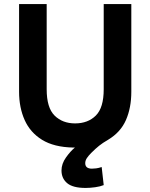

<svg xmlns="http://www.w3.org/2000/svg" viewBox="-20 -713 741 946"><path d="M402 213Q339 213 311 189.5Q283 166 283 127Q283 94 305 63Q327 32 349 14Q345 14 340 14Q246 12 187.5 -24Q129 -60 101.5 -121.5Q74 -183 74 -261V-693H210V-273Q210 -182 249 -143.5Q288 -105 350 -105Q413 -105 452 -143.5Q491 -182 491 -273V-693H627V-261Q627 -182 600.5 -121.5Q574 -61 512 -24Q486 -9 468.5 5Q451 19 430 40Q416 54 408 66Q400 78 400 91Q400 118 433 118Q442 118 454 116.5Q466 115 481 110L491 199Q474 206 449 209.5Q424 213 402 213Z"/></svg>

Font: Ubuntu Sans
Style: Bold
Weight: 700
Designer: Dalton Maag Ltd
Foundry: Dalton Maag Ltd
Version: Version 1.006; ttfautohint (v1.8.4.7-5d5b)